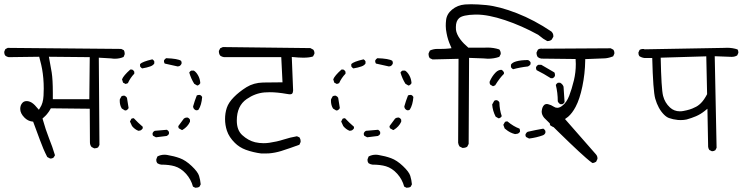

<svg xmlns="http://www.w3.org/2000/svg" viewBox="-23 -776 3543 909"><path d="M227.1 -306.2Q227.1 -326.2 227.1 -336.4Q227.1 -399.4 221.7 -433.3Q216.3 -467.3 208.5 -507.3L401.9 -505.4L399.9 -306.2ZM424.3 -73.7Q434.6 -73.7 441.9 -78.6L447.8 -89.8L444.8 -502.9L502.9 -499.5Q512.2 -498 521 -498Q543.5 -498 562 -506.3L566.9 -517.6Q567.4 -520 567.4 -522Q567.4 -523.9 566.9 -526.9Q566.4 -533.2 563 -538.6L550.8 -544.4L13.7 -549.3L2.4 -543.5L-2.4 -532.7Q-2.9 -530.8 -2.9 -527.8Q-2.9 -519 2 -512.7Q9.3 -506.8 18.1 -505.4L162.6 -507.3Q169.4 -482.9 172.1 -469.5Q174.8 -456.1 176.3 -449.2Q184.1 -405.8 184.1 -356.4Q184.1 -339.4 183.1 -322.8Q181.2 -287.1 167 -266.1L161.1 -256.3Q148.4 -271.5 141.8 -278.1Q135.3 -284.7 127.9 -289.6Q115.2 -297.4 103.5 -297.4Q91.3 -297.4 84 -290Q72.8 -278.8 72.8 -260.3Q72.8 -239.3 92.8 -219.2Q108.9 -203.1 128.9 -200.7L133.8 -200.2Q151.4 -154.3 166.3 -112.5Q181.2 -70.8 200.7 -32.7L213.4 -25.9Q214.8 -25.4 216.8 -25.4Q218.8 -25.4 221.2 -25.9Q227.1 -26.9 231.4 -30.8L237.3 -41Q225.1 -82 209.5 -120.1Q193.4 -160.6 178.2 -214.8Q188 -223.6 191.7 -227.3Q195.3 -231 197 -232.9Q198.7 -234.9 200.4 -237.1Q202.1 -239.3 203.6 -241.2Q205.1 -243.2 206.8 -245.4Q208.5 -247.6 210 -250Q212.9 -254.4 217.8 -263.2L401.9 -261.2L402.8 -102.5Q402.8 -88.9 410.6 -80.1L422.9 -73.7Q423.8 -73.7 424.3 -73.7Z M836.9 -478Q836.9 -483.9 834 -488.3Q818.4 -498.5 763.7 -500.5Q757.3 -497.1 753.4 -489.7Q753.4 -489.3 753.4 -487.8Q753.4 -486.3 753.4 -483.9Q754.4 -479 756.8 -475.1Q787.6 -467.8 818.4 -461.4L825.7 -462.9Q833 -466.3 836.4 -474.6Q836.9 -476.6 836.9 -478ZM698.2 -495.1Q650.4 -483.9 640.1 -472.7V-461.9Q644 -455.6 649.9 -452.1Q671.9 -455.6 688 -461.4Q702.1 -466.3 707.5 -475.6V-485.4Q704.6 -491.7 698.2 -495.1ZM593.8 -446.8Q561.5 -418 554.7 -400.4L559.6 -384.8L571.8 -378.4L582.5 -382.3Q593.3 -406.7 612.8 -427.2V-436.5Q609.4 -443.4 602.5 -446.8ZM882.8 -441.9Q876.5 -439 873 -432.6Q881.3 -403.8 896.5 -379.4L910.6 -371.1L915 -372.1Q921.9 -375.5 925.3 -382.3Q923.8 -403.8 914.6 -419.4Q905.8 -435.1 894.5 -441.9ZM903.8 -254.4Q905.3 -253.9 906.5 -253.9Q907.7 -253.9 909.7 -253.9Q913.1 -254.4 917 -256.8Q931.2 -278.8 934.1 -316.9Q930.7 -323.7 923.8 -326.7Q922.9 -326.7 920.9 -326.7Q914.6 -326.7 908.7 -324.2Q898.4 -298.3 891.1 -272L892.6 -265.1Q896 -257.8 903.8 -254.4ZM564 -323.2Q557.6 -323.2 552.2 -320.3L544.4 -306.2Q543.9 -302.2 543.9 -298.8Q543.9 -277.8 553.7 -262.2L568.8 -252.9L575.7 -253.9Q582 -257.3 585.9 -264.2Q581.5 -293.5 578.1 -313Q574.7 -319.3 566.9 -322.8Q565.4 -323.2 564 -323.2ZM862.8 -219.7Q854.5 -219.7 847.7 -214.8L821.3 -179.2Q821.3 -178.2 821.3 -177.2Q821.3 -176.3 821.3 -175.3Q821.3 -174.3 821.8 -172.9Q822.3 -170.4 823.7 -168.5L838.4 -160.2L841.3 -161.1Q865.7 -175.8 876.5 -199.7V-209Q873 -216.3 865.7 -219.2Q864.3 -219.7 862.8 -219.7ZM610.4 -216.3Q603.5 -216.3 599.1 -213.9L592.3 -200.7L602.1 -179.2Q615.2 -163.1 632.3 -156.7L641.1 -158.2Q646 -160.2 647.9 -162.6Q651.4 -165.5 652.8 -168.9V-175.8Q629.9 -195.3 610.4 -216.3ZM776.9 -151.4Q773.4 -158.2 767.1 -161.6L710 -156.7Q702.6 -153.3 699.7 -146Q699.2 -144.5 699.2 -142.6Q699.2 -136.7 701.7 -133.3L715.3 -126L766.1 -132.3Q773.4 -135.3 776.9 -142.6ZM902.8 112.8Q914.1 112.8 921.4 107.9L927.2 96.7Q925.3 75.7 919.4 56.6Q913.6 37.6 884.8 10.3Q856 -17.1 828.4 -27.1Q800.8 -37.1 770.5 -42Q763.2 -43.5 755.9 -43.5Q737.8 -43.5 722.2 -35.2L717.3 -22.5Q716.8 -20.5 716.8 -18.6Q716.8 -9.8 721.7 -3.4Q730 2 739.7 3.4Q777.8 3.4 804.2 11.2Q833.5 20 857.4 46.4Q881.3 72.8 890.6 107.4L901.4 112.8Q902.3 112.8 902.8 112.8Z M1305.7 -386.2Q1266.6 -386.2 1222.4 -385.3Q1178.2 -384.3 1144 -363.3Q1108.9 -341.3 1084 -315.9Q1059.1 -290.5 1050.8 -265.6Q1042.5 -240.7 1042.5 -212.4Q1042.5 -184.1 1051.3 -157.2Q1061.5 -126.5 1088.9 -99.6Q1110.4 -78.1 1140.6 -66.9Q1175.8 -54.2 1214.4 -49.3Q1220.7 -49.3 1228.8 -49.3Q1236.8 -49.3 1250 -49.8Q1279.3 -52.2 1308.1 -61Q1351.1 -74.7 1394.5 -90.8L1399.9 -103Q1400.4 -104.5 1400.4 -107.9Q1400.4 -116.7 1395 -125.5L1382.8 -130.9Q1351.1 -125.5 1319.1 -115.2Q1287.1 -105 1252.4 -100.1Q1238.8 -98.1 1225.1 -98.1Q1204.6 -98.1 1185.1 -102.5Q1152.3 -110.4 1124 -136.2Q1098.1 -159.7 1098.1 -205.1Q1098.1 -274.9 1145 -307.1Q1184.6 -334.5 1229 -338.4Q1240.7 -339.4 1253.9 -339.4Q1289.1 -339.4 1334 -331.5Q1343.3 -329.6 1346.7 -329.6Q1350.1 -329.6 1351.6 -329.6Q1357.4 -330.1 1359.9 -332.5Q1364.3 -337.4 1364.7 -347.7L1358.4 -506.3Q1393.1 -502.9 1412.6 -502.9Q1442.4 -502.9 1459 -508.8L1465.3 -521Q1465.8 -522.5 1465.8 -525.6Q1465.8 -528.8 1464.4 -533.2Q1462.9 -537.6 1460 -541L1446.3 -548.3L1032.2 -553.2L1019.5 -547.4L1013.2 -534.7Q1013.2 -534.2 1013.2 -533.7Q1013.2 -521 1019.5 -512.7Q1027.3 -506.8 1037.6 -505.4H1308.6L1314.5 -386.2Z M1836.9 -478Q1836.9 -483.9 1834 -488.3Q1818.4 -498.5 1763.7 -500.5Q1757.3 -497.1 1753.4 -489.7Q1753.4 -489.3 1753.4 -487.8Q1753.4 -486.3 1753.4 -483.9Q1754.4 -479 1756.8 -475.1Q1787.6 -467.8 1818.4 -461.4L1825.7 -462.9Q1833 -466.3 1836.4 -474.6Q1836.9 -476.6 1836.9 -478ZM1698.2 -495.1Q1650.4 -483.9 1640.1 -472.7V-461.9Q1644 -455.6 1649.9 -452.1Q1671.9 -455.6 1688 -461.4Q1702.1 -466.3 1707.5 -475.6V-485.4Q1704.6 -491.7 1698.2 -495.1ZM1593.8 -446.8Q1561.5 -418 1554.7 -400.4L1559.6 -384.8L1571.8 -378.4L1582.5 -382.3Q1593.3 -406.7 1612.8 -427.2V-436.5Q1609.4 -443.4 1602.5 -446.8ZM1882.8 -441.9Q1876.5 -439 1873 -432.6Q1881.3 -403.8 1896.5 -379.4L1910.6 -371.1L1915 -372.1Q1921.9 -375.5 1925.3 -382.3Q1923.8 -403.8 1914.6 -419.4Q1905.8 -435.1 1894.5 -441.9ZM1903.8 -254.4Q1905.3 -253.9 1906.5 -253.9Q1907.7 -253.9 1909.7 -253.9Q1913.1 -254.4 1917 -256.8Q1931.2 -278.8 1934.1 -316.9Q1930.7 -323.7 1923.8 -326.7Q1922.9 -326.7 1920.9 -326.7Q1914.6 -326.7 1908.7 -324.2Q1898.4 -298.3 1891.1 -272L1892.6 -265.1Q1896 -257.8 1903.8 -254.4ZM1564 -323.2Q1557.6 -323.2 1552.2 -320.3L1544.4 -306.2Q1543.9 -302.2 1543.9 -298.8Q1543.9 -277.8 1553.7 -262.2L1568.8 -252.9L1575.7 -253.9Q1582 -257.3 1585.9 -264.2Q1581.5 -293.5 1578.1 -313Q1574.7 -319.3 1566.9 -322.8Q1565.4 -323.2 1564 -323.2ZM1862.8 -219.7Q1854.5 -219.7 1847.7 -214.8L1821.3 -179.2Q1821.3 -178.2 1821.3 -177.2Q1821.3 -176.3 1821.3 -175.3Q1821.3 -174.3 1821.8 -172.9Q1822.3 -170.4 1823.7 -168.5L1838.4 -160.2L1841.3 -161.1Q1865.7 -175.8 1876.5 -199.7V-209Q1873 -216.3 1865.7 -219.2Q1864.3 -219.7 1862.8 -219.7ZM1610.4 -216.3Q1603.5 -216.3 1599.1 -213.9L1592.3 -200.7L1602.1 -179.2Q1615.2 -163.1 1632.3 -156.7L1641.1 -158.2Q1646 -160.2 1647.9 -162.6Q1651.4 -165.5 1652.8 -168.9V-175.8Q1629.9 -195.3 1610.4 -216.3ZM1776.9 -151.4Q1773.4 -158.2 1767.1 -161.6L1710 -156.7Q1702.6 -153.3 1699.7 -146Q1699.2 -144.5 1699.2 -142.6Q1699.2 -136.7 1701.7 -133.3L1715.3 -126L1766.1 -132.3Q1773.4 -135.3 1776.9 -142.6ZM1902.8 112.8Q1914.1 112.8 1921.4 107.9L1927.2 96.7Q1925.3 75.7 1919.4 56.6Q1913.6 37.6 1884.8 10.3Q1856 -17.1 1828.4 -27.1Q1800.8 -37.1 1770.5 -42Q1763.2 -43.5 1755.9 -43.5Q1737.8 -43.5 1722.2 -35.2L1717.3 -22.5Q1716.8 -20.5 1716.8 -18.6Q1716.8 -9.8 1721.7 -3.4Q1730 2 1739.7 3.4Q1777.8 3.4 1804.2 11.2Q1833.5 20 1857.4 46.4Q1881.3 72.8 1890.6 107.4L1901.4 112.8Q1902.3 112.8 1902.8 112.8Z M2488.8 -481.4Q2484.9 -488.3 2477.1 -491.7Q2442.9 -491.7 2420.9 -485.4Q2401.9 -480 2396 -469.7V-458Q2399.9 -451.7 2406.2 -448.2Q2439.9 -457.5 2476.6 -461.4Q2484.4 -464.8 2488.8 -471.7ZM2604 -416Q2604.5 -418.5 2604.5 -420.9Q2604.5 -428.2 2601.6 -433.1L2539.6 -469.2H2525.4Q2518.1 -465.8 2515.1 -458.5Q2514.6 -457 2514.6 -455.1Q2514.6 -448.7 2517.6 -443.8Q2552.7 -426.3 2584.5 -405.8H2593.8Q2601.1 -409.2 2604 -416ZM2352.1 -445.3Q2350.6 -445.3 2348.6 -445.3Q2346.7 -445.3 2344 -444.8Q2341.3 -444.3 2337.9 -442.9Q2330.1 -439.9 2322.3 -431.6Q2306.2 -414.6 2295.4 -390.1Q2294.9 -388.7 2294.9 -386.7Q2294.9 -380.4 2297.9 -375.5L2311 -367.7L2321.3 -372.1Q2343.3 -407.7 2362.8 -426.3V-433.6Q2359.4 -440.9 2352.1 -445.3ZM2639.6 -282.7Q2646.5 -286.1 2649.9 -292.5L2645 -365.7Q2641.1 -377.4 2628.9 -384.3H2618.2Q2615.2 -382.3 2612.8 -379.9L2608.4 -374Q2617.7 -336.9 2617.7 -296.4Q2621.1 -287.6 2629.9 -282.7ZM2326.7 -301.8Q2320.8 -301.8 2316.9 -298.8L2307.1 -281.2Q2309.6 -250.5 2323.7 -223.6L2337.4 -215.8L2342.3 -216.8Q2349.1 -219.7 2352.5 -226.1Q2341.8 -257.3 2341.3 -291Q2337.9 -298.3 2330.1 -301.3Q2328.1 -301.8 2326.7 -301.8ZM2622.1 -254.9Q2616.7 -254.9 2612.8 -252.4Q2598.1 -223.6 2580.1 -194.3Q2580.1 -192.9 2580.1 -191.9Q2580.1 -190.9 2580.1 -189.7Q2580.1 -188.5 2580.6 -187Q2581.1 -184.1 2582.5 -182.1L2596.2 -174.3L2607.4 -178.7Q2627 -203.6 2636.2 -231.9V-244.1Q2632.8 -251.5 2625.5 -254.4Q2624 -254.9 2622.1 -254.9ZM2439 -155.3Q2439 -162.1 2436.5 -167Q2408.2 -177.2 2379.4 -201.2Q2377.9 -201.2 2377 -201.2Q2371.1 -201.2 2367.7 -198.7L2359.9 -185.1L2366.2 -168L2371.6 -163.6Q2391.1 -147 2415.5 -141.1L2427.7 -143.1Q2435.5 -146 2439 -153.3Q2439 -154.3 2439 -155.3ZM2559.1 -156.2Q2555.7 -163.1 2549.3 -167Q2512.2 -160.6 2476.1 -152.3Q2468.8 -148.9 2465.3 -141.1Q2464.8 -139.2 2464.8 -137.9Q2464.8 -136.7 2464.8 -134.8Q2465.3 -130.9 2467.8 -127.4L2481.9 -120.1Q2517.6 -124.5 2547.9 -135.7Q2555.7 -139.2 2559.1 -147ZM2064.9 -544.4H2047.9Q2028.3 -544.4 2012.2 -536.6L2006.3 -523.9Q2005.9 -522 2005.9 -519Q2005.9 -509.3 2011.2 -501L2024.9 -494.6L2147.9 -497.6L2146 -100.1Q2147.5 -89.8 2152.8 -82.5L2166.5 -75.7Q2167 -75.7 2167.5 -75.7Q2180.7 -75.7 2189 -81.5L2195.8 -94.7L2197.8 -502L2265.6 -499.5Q2276.9 -498 2286.6 -498Q2315.9 -498 2340.8 -506.8L2347.2 -519Q2347.7 -520.5 2347.7 -522Q2347.7 -533.2 2340.8 -542Q2314 -550.8 2284.2 -550.8Q2277.3 -550.8 2270 -550.3H2269.5H2194.3Q2183.6 -559.6 2173.8 -569.3Q2164.1 -579.1 2155.8 -590.3Q2138.2 -614.3 2135.7 -635.3Q2135.3 -642.1 2135.3 -647.9Q2135.3 -676.3 2150.4 -689.9Q2167.5 -705.6 2227.1 -707Q2230 -707 2232.9 -707Q2288.6 -707 2367.7 -680.7Q2446.8 -654.3 2524.9 -611.3L2548.8 -592.8L2567.9 -581.5Q2568.4 -581.5 2568.4 -581.5Q2581.1 -581.5 2588.9 -588.4L2596.7 -602.1Q2596.7 -604 2596.7 -606Q2596.7 -617.2 2588.9 -625L2587.9 -626.5Q2506.8 -681.2 2424.3 -713.4Q2341.8 -745.6 2278.8 -752Q2237.8 -755.9 2207.5 -755.9Q2191.4 -755.9 2178.7 -754.9Q2143.1 -752 2117.2 -730.5Q2091.8 -709.5 2088.9 -680.2Q2087.4 -668.5 2087.4 -653.1Q2087.4 -637.7 2091.3 -618.7Q2096.7 -588.4 2110.4 -558.1L2114.7 -547.9L2103.5 -546.4Q2085 -544.4 2064.9 -544.4Z M2805.7 -25.9Q2805.7 -37.1 2798.3 -45.4L2651.9 -212.4Q2663.1 -220.2 2666.5 -223.1Q2686 -239.7 2702.1 -270Q2721.7 -306.6 2734.1 -366.7Q2746.6 -426.8 2747.6 -488.3V-496.1Q2837.4 -499.5 2840.8 -499.8Q2844.2 -500 2847.7 -500.5Q2851.1 -501 2854.5 -501.7Q2857.9 -502.4 2861.1 -503.2Q2864.3 -503.9 2867.2 -504.9Q2873.5 -506.8 2879.9 -509.3L2885.3 -521Q2885.7 -522.9 2885.7 -524.4Q2885.7 -534.7 2880.4 -541L2868.2 -547.4L2544.4 -545.4Q2541.5 -545.9 2538.6 -545.9Q2529.8 -545.9 2523.4 -540.5L2517.1 -527.3Q2517.1 -526.9 2517.1 -525.9Q2517.1 -514.6 2522.9 -505.9Q2530.3 -500 2539.6 -498.5L2702.1 -496.6Q2703.1 -481 2703.1 -473.1Q2703.1 -433.6 2694.3 -396.5Q2683.6 -353 2671.9 -322.8Q2659.2 -290.5 2639.6 -275.9Q2627 -265.6 2615.2 -265.6Q2606.4 -265.6 2598.6 -271Q2586.4 -279.3 2571.8 -282.7Q2568.4 -283.7 2565.9 -283.7Q2558.1 -283.7 2552.7 -278.3Q2543.9 -269.5 2542 -252Q2541.5 -249.5 2541.5 -247.6Q2541.5 -232.9 2553.2 -218.3Q2692.9 -79.1 2751.5 -28.3Q2770.5 -11.7 2779.3 -5.9L2783.2 -3.9Q2791.5 -5.4 2799.3 -10.3L2805.2 -22.9Q2805.7 -24.4 2805.7 -25.9Z M3347.2 -60.1Q3347.7 -60.1 3350.1 -60.1Q3352.5 -60.1 3356.4 -61.3Q3360.4 -62.5 3363.8 -64.9L3369.6 -76.2L3360.8 -509.8Q3433.6 -506.8 3440.9 -506.8Q3456.1 -506.8 3467.3 -513.7L3472.2 -524.9Q3472.7 -526.4 3472.7 -527.8Q3472.7 -536.1 3468.8 -542Q3445.3 -549.8 3419.4 -549.8Q3417 -549.8 3405.3 -549.3L3027.8 -542.5L3026.4 -543.9Q3023.9 -543.9 3022 -543.9Q3020 -543.9 3017.1 -543.9Q3010.7 -543.5 3004.9 -539.6L2999.5 -527.3Q2999.5 -526.4 2999.5 -525.9Q2999.5 -516.1 3003.9 -510.3Q3015.1 -502.9 3027.8 -501.5H3064.9Q3068.8 -346.2 3079.1 -309.1Q3092.8 -261.2 3120.6 -233.4Q3132.3 -221.7 3144 -217.3Q3163.1 -210.4 3186.5 -208Q3193.4 -207.5 3199.7 -207.5Q3215.3 -207.5 3228 -210.4Q3251 -216.8 3272.2 -225.8Q3293.5 -234.9 3313 -250.5L3326.2 -261.2L3329.6 -80.6Q3330.6 -72.3 3335.4 -65.9ZM3265.1 -267.1H3265.6Q3265.6 -267.1 3265.1 -267.1ZM3195.8 -249Q3168.5 -249 3148.9 -267.1Q3124.5 -289.6 3116.2 -322.5Q3107.9 -355.5 3105 -502.9L3320.8 -509.3L3324.7 -330.1Q3310.1 -302.2 3295.2 -287.6Q3280.3 -272.9 3265.1 -267.1Q3246.6 -256.8 3211.9 -250.5Q3203.6 -249 3195.8 -249Z"/></svg>

Font: NaikaiFont
Style: Light
Weight: 300
Version: Version 1.89